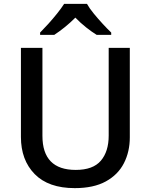

<svg xmlns="http://www.w3.org/2000/svg" viewBox="-20 -961 779 991"><path d="M650 -252Q650 -178 619.5 -118.5Q589 -59 526 -24.5Q463 10 366 10Q230 10 159 -62.5Q88 -135 88 -254V-714H199V-260Q199 -172 242 -128Q285 -84 371 -84Q460 -84 500.5 -131.5Q541 -179 541 -261V-714H650ZM429 -941Q441 -919 463.5 -891.5Q486 -864 510.5 -837.5Q535 -811 554 -793V-781H479Q453 -797 424 -820Q395 -843 369 -870Q342 -843 314 -820.5Q286 -798 260 -781H187V-793Q206 -812 229.5 -838Q253 -864 275 -891.5Q297 -919 311 -941Z"/></svg>

Font: Noto Sans NKo Unjoined Medium
Style: Regular
Weight: 500
Designer: Monotype Design Team
Foundry: Monotype Imaging Inc.
Version: Version 2.004